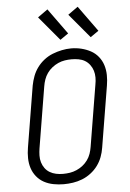

<svg xmlns="http://www.w3.org/2000/svg" viewBox="-63 -1021 727 1075"><g transform="rotate(-5 300.0 -483.5)"><path d="M251 8Q222 8 193.5 2.5Q165 -3 141 -16Q117 -29 99.5 -50.5Q82 -72 73.5 -98.5Q65 -125 64.5 -154.5Q64 -184 69 -213L126 -558Q131 -584 140.5 -609.5Q150 -635 166.5 -657.5Q183 -680 205.5 -697.5Q228 -715 253.5 -725Q279 -735 305.5 -740.5Q332 -746 358 -746Q388 -746 416 -739Q444 -732 468 -719Q492 -706 509.5 -684.5Q527 -663 535.5 -636.5Q544 -610 544.5 -580.5Q545 -551 540 -522L483 -177Q479 -151 469.5 -125.5Q460 -100 443.5 -77.5Q427 -55 404 -37.5Q381 -20 355.5 -10Q330 0 303.5 4Q277 8 251 8ZM252 -50Q272 -50 291 -53Q310 -56 328.5 -64Q347 -72 363 -84.5Q379 -97 391 -113.5Q403 -130 409.5 -149Q416 -168 419 -187L476 -532Q480 -552 480 -572Q480 -592 474.5 -610Q469 -628 457.5 -643.5Q446 -659 430 -668.5Q414 -678 394.5 -681.5Q375 -685 355 -685Q336 -685 317 -682Q298 -679 280 -671Q262 -663 245.5 -650Q229 -637 217.5 -620.5Q206 -604 199.5 -585.5Q193 -567 190 -548L133 -203Q130 -184 129.5 -164Q129 -144 134.5 -125.5Q140 -107 151 -92Q162 -77 178 -67.5Q194 -58 213 -54Q232 -50 252 -50ZM473 -799 359 -935 415 -975 519 -831ZM303 -799 189 -935 245 -975 349 -831Z"/></g></svg>

Font: Iosevka Curly Slab LtEx
Style: Italic
Weight: 300
Width: 7
Italic angle: -9°
Monospace: yes
Designer: Belleve Invis
Foundry: Belleve Invis
Version: Version 11.1.0; ttfautohint (v1.8.3)